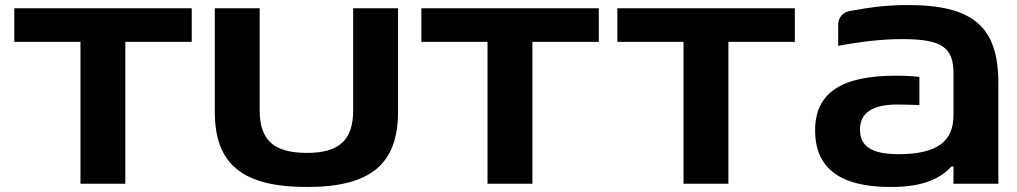

<svg xmlns="http://www.w3.org/2000/svg" viewBox="-20 -733 4059 766"><path d="M301 0H480V-566H745V-700H37V-566H301Z M837 -287C837 -78 947 13 1205 13C1458 13 1568 -78 1568 -287V-700H1389V-293C1389 -175 1334 -123 1205 -123C1071 -123 1016 -175 1016 -293V-700H837Z M1925 0H2104V-566H2369V-700H1661V-566H1925Z M2707 0H2886V-566H3151V-700H2443V-566H2707Z M3784 -441V-274C3784 -171 3722 -118 3565 -118C3459 -118 3411 -148 3411 -216C3411 -286 3465 -316 3562 -316C3584 -316 3613 -315 3648 -314V-426C3605 -431 3575 -431 3553 -431C3338 -431 3232 -363 3232 -213C3232 -60 3334 13 3533 13C3645 13 3723 -11 3776 -69H3784V0H3963V-402C3963 -624 3865 -713 3601 -713C3521 -713 3451 -704 3370 -689C3342 -684 3324 -662 3324 -635V-550C3414 -567 3499 -577 3579 -577C3736 -577 3784 -545 3784 -441Z"/></svg>

Font: LT Wave UI Medium
Style: Regular
Weight: 500
Designer: Daniel Lyons
Foundry: New Value
Version: Version 2.5 (Glyphs App)